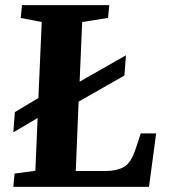

<svg xmlns="http://www.w3.org/2000/svg" viewBox="-20 -730 661 750"><path d="M32 0 37 -52 118 -63 127 -269 32 -213 38 -292 130 -347 143 -644 61 -660 66 -710H407L402 -660L301 -644L291 -411L472 -514L466 -435L287 -333L276 -62H392Q435 -62 463.5 -77.5Q492 -93 510 -149L530 -209H590L562 0Z"/></svg>

Font: Literata 36pt
Style: Bold Italic
Weight: 700
Italic angle: -2°
Designer: Latin by Veronika Burian and Jose Scaglione. Greek by Irene Vlachou. Cyrillic by Vera Evstafieva
Foundry: TypeTogether
Version: Version 3.002